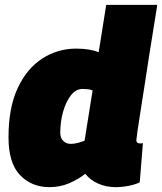

<svg xmlns="http://www.w3.org/2000/svg" viewBox="-20 -760 667 790"><path d="M456 10Q417 10 384 -4.5Q351 -19 331 -45Q302 -22 264.5 -6Q227 10 183 10Q110 10 62.5 -39.5Q15 -89 15 -195Q15 -317 53 -398Q91 -479 154.5 -519.5Q218 -560 293 -560Q349 -560 386 -545L417 -740H627Q627 -740 622.5 -710.5Q618 -681 610 -633Q602 -585 593 -526.5Q584 -468 575 -409.5Q566 -351 558 -301Q550 -251 545.5 -219Q541 -187 541 -183Q541 -170 555 -170Q557 -170 561 -170Q565 -170 568 -171L555 -10Q538 -1 510 4.5Q482 10 456 10ZM271 -168Q285 -168 300 -172Q315 -176 328 -181L361 -388Q351 -392 340.5 -393Q330 -394 319 -394Q292 -394 271.5 -367.5Q251 -341 239.5 -300Q228 -259 228 -214Q228 -192 240.5 -180Q253 -168 271 -168Z"/></svg>

Font: Georama Black
Style: Italic
Weight: 900
Italic angle: -9°
Designer: Jean-Baptiste Levee
Foundry: Production Type
Version: Version 1.000